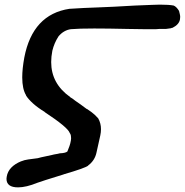

<svg xmlns="http://www.w3.org/2000/svg" viewBox="-20 -700 798 829"><path d="M281 -662Q341 -666 403 -668Q433 -669 472.5 -671Q512 -673 562 -676Q610 -678 637 -679Q664 -680 670 -680Q690 -680 705 -679Q720 -678 730 -676Q742 -671 753 -653Q755 -645 756.5 -638.5Q758 -632 758 -627Q758 -622 757 -616Q753 -594 725 -580Q723 -580 721.5 -579.5Q720 -579 718 -578L696 -575H667Q662 -575 654 -574H601Q576 -574 532 -575Q490 -576 453 -576.5Q416 -577 387 -577Q320 -577 286 -574Q271 -572 257 -564Q243 -556 231 -541L232 -542Q214 -514 206 -481Q201 -455 201 -432Q201 -339 283 -281H282Q288 -278 294 -273.5Q300 -269 305 -265Q326 -251 355 -229V-230Q379 -214 389.5 -204Q400 -194 404 -189Q416 -168 416 -142Q416 -129 413 -115L397 -43Q390 -7 360 15H361Q347 26 254 53H255Q206 68 178 77Q150 86 142 89Q93 109 58 109Q8 109 8 72Q8 68 9 63Q16 19 72 -4H73Q84 -9 101.5 -11.5Q119 -14 143 -17Q157 -21 172.5 -24Q188 -27 205 -31Q209 -32 213 -33L230 -36Q234 -37 238 -38Q263 -39 271 -46Q276 -58 280 -69.5Q284 -81 286 -93Q287 -98 287 -103Q287 -108 286 -114.5Q285 -121 281 -126Q273 -150 173 -216H174Q143 -235 123 -253Q103 -271 92 -288H93Q76 -315 76 -366Q76 -403 85 -452Q121 -638 280 -662Z"/></svg>

Font: New Athena Unicode
Style: Bold Italic
Weight: 700
Designer: J. Rusten 1997; rev. by R. Hancock 2001, 2002, rev. by D. Mastronarde 2002-2021
Foundry: Society for Classical Studies (formerly American Philological Association)
Version: Version 5.008